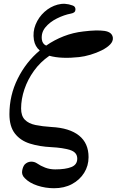

<svg xmlns="http://www.w3.org/2000/svg" viewBox="-20 -765 619 1019"><path d="M267 234Q221 234 178.5 220Q136 206 112 181Q94 164 97.5 142Q101 120 111 108Q125 94 143.5 93Q162 92 178 103Q195 115 219.5 124.5Q244 134 273 134Q328 134 359 121.5Q390 109 390 77Q390 43 351.5 31Q313 19 253 16Q189 13 138.5 -3Q88 -19 59 -56.5Q30 -94 30 -159Q30 -259 74 -347.5Q118 -436 191 -497Q166 -518 160 -553Q153 -596 169 -635Q185 -674 216 -702Q247 -730 286 -740.5Q325 -751 365 -736Q381 -731 380.5 -714Q380 -697 357 -693Q320 -686 282 -667Q244 -648 221 -620Q198 -592 202 -556Q205 -532 225 -523Q268 -553 318 -572.5Q368 -592 422 -598Q494 -607 534.5 -601Q575 -595 579 -565Q581 -546 564.5 -529Q548 -512 520 -498Q492 -484 460 -474.5Q428 -465 400 -462Q355 -457 314.5 -458.5Q274 -460 242 -469Q194 -436 160.5 -389.5Q127 -343 109.5 -291Q92 -239 92 -189Q92 -150 112 -129.5Q132 -109 168.5 -101.5Q205 -94 253 -91Q349 -86 399.5 -45.5Q450 -5 450 69Q450 115 426.5 152.5Q403 190 362 212Q321 234 267 234Z"/></svg>

Font: Zen Old Mincho SemiBold
Style: Regular
Weight: 600
Version: Version 1.500